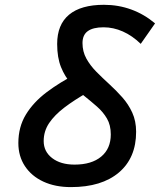

<svg xmlns="http://www.w3.org/2000/svg" viewBox="-20 -762 660 792"><path d="M272.5 9.8Q207.5 9.8 158.7 -12.9Q109.9 -35.6 82.8 -76.7Q55.7 -117.7 55.7 -171.9Q55.7 -238.3 86.7 -289.3Q117.7 -340.3 172.4 -381.6Q227.1 -422.9 298.8 -459.5L342.3 -381.3Q286.6 -349.6 245.8 -318.6Q205.1 -287.6 182.6 -254.2Q160.2 -220.7 160.2 -180.2Q160.2 -136.7 195.1 -109.9Q230 -83 287.6 -83Q357.9 -83 397.5 -116Q437 -148.9 437 -207.5Q437 -246.1 421.1 -273.2Q405.3 -300.3 379.9 -322.5Q354.5 -344.7 326.4 -367.2Q298.3 -389.6 272.9 -417.7Q247.6 -445.8 231.7 -485.1Q215.8 -524.4 215.8 -580.6Q215.8 -660.6 264.9 -701.4Q314 -742.2 408.7 -742.2Q468.3 -742.2 521.7 -722.7Q575.2 -703.1 619.6 -665.5L560.5 -581.1Q525.9 -614.7 486.8 -632.1Q447.8 -649.4 407.2 -649.4Q363.8 -649.4 342 -633.5Q320.3 -617.7 320.3 -584.5Q320.3 -549.3 336.2 -520.5Q352.1 -491.7 377.4 -466.1Q402.8 -440.4 430.9 -414.8Q459 -389.2 484.4 -360.6Q509.8 -332 525.6 -297.4Q541.5 -262.7 541.5 -218.3Q541.5 -110.8 470.5 -50.5Q399.4 9.8 272.5 9.8Z"/></svg>

Font: Cascadia Code PL
Style: Italic
Weight: 400
Italic angle: -10°
Monospace: yes
Designer: Aaron Bell
Foundry: Saja Typeworks
Version: Version 2404.023